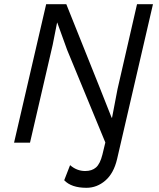

<svg xmlns="http://www.w3.org/2000/svg" viewBox="-20 -680 759 915"><path d="M392 215Q320 215 286 179L314 107Q346 135 386 135Q418 135 437.5 118Q457 101 468 57L482 -1L300 -442L253 -572H252L231 -466L123 0H47L200 -660H296L455 -263L512 -119H514L540 -255L633 -660H709L538 78Q522 146 482 180.5Q442 215 392 215Z"/></svg>

Font: Elaine Sans
Style: Italic
Weight: 400
Italic angle: -13°
Designer: Wei Huang
Foundry: Wei Huang
Version: Version 2.001;December 24, 2019;FontCreator 12.0.0.2547 64-b